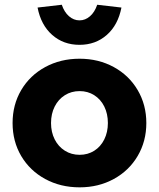

<svg xmlns="http://www.w3.org/2000/svg" viewBox="-20 -794 682 824"><path d="M34 -266Q34 -344.6 71.1 -407.5Q108.2 -470.4 174 -506.2Q239.8 -542 321.5 -542Q402.8 -542 468.3 -506.2Q533.8 -470.4 570.9 -407.3Q608 -344.2 608 -266Q608 -187.8 570.9 -124.7Q533.8 -61.6 468.3 -25.8Q402.8 10 321.8 10Q239.7 10 173.9 -25.8Q108.2 -61.6 71.1 -124.3Q34 -187.1 34 -266ZM443 -266Q443 -305.6 427.6 -336.7Q412.2 -367.8 384.5 -385.4Q356.8 -403 321.8 -403Q286.2 -403 258.3 -385.4Q230.4 -367.8 214.7 -336.7Q199 -305.6 199 -266Q199 -226.9 214.7 -195.8Q230.4 -164.8 258.4 -147.2Q286.4 -129.6 321.7 -129.6Q356.8 -129.6 384.5 -147.1Q412.1 -164.5 427.6 -195.8Q443 -227 443 -266ZM141.2 -761.6 245.2 -773.6Q255.8 -742 276.1 -724.3Q296.4 -706.6 321.2 -706.6Q346 -706.6 366.3 -724.3Q386.6 -742 397.2 -773.6L501.2 -761.6Q486.6 -686.6 438.4 -644.1Q390.2 -601.6 321.2 -601.6Q252.2 -601.6 204 -644.1Q155.8 -686.6 141.2 -761.6Z"/></svg>

Font: Easer Grotesk Variable
Style: Regular
Weight: 400
Designer: Boardeaser, Bonnie Shaver-Troup, Thomas Jockin
Foundry: Lexend
Version: Version 1.001;Glyphs 3.1.2 (3151)